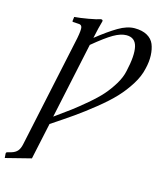

<svg xmlns="http://www.w3.org/2000/svg" viewBox="-157 -750 895 1068"><g transform="rotate(15 290.5 -216.0)"><path d="M451.2 -608.9Q418.5 -608.9 377.4 -585.2Q336.4 -561.5 267.1 -503.9L173.8 -65.9Q228 -104.5 262.7 -130.6Q297.4 -156.7 343.5 -195.8Q389.6 -234.9 418 -267.1Q446.3 -299.3 470.5 -339.1Q494.6 -378.9 502.4 -417Q523.9 -510.7 512.7 -559.8Q501.5 -608.9 451.2 -608.9ZM276.4 -546.9Q341.3 -598.6 391.6 -628.4Q441.9 -658.2 484.9 -658.2Q528.8 -658.2 557.4 -642.1Q585.9 -626 597.2 -598.4Q608.4 -570.8 609.9 -534.4Q611.3 -498 601.1 -457Q591.3 -410.6 561 -362.5Q530.8 -314.5 492.9 -274.2Q455.1 -233.9 395.5 -186Q335.9 -138.2 286.4 -103.5Q236.8 -68.8 164.6 -21L119.6 189L-26.9 226.1L-28.8 201.2Q-28.8 193.4 -22 191.9L-0.5 186Q22.9 179.2 34.9 165.3Q46.9 151.4 52.2 126L190.4 -522.9Q199.7 -571.8 196.3 -586.4Q192.9 -601.1 176.8 -601.1L145 -603Q139.2 -603.5 140.1 -607.9L143.1 -631.8Q175.3 -634.3 222.7 -642.6Q270 -650.9 290 -658.2Q296.9 -658.2 299.3 -655.8Q301.8 -653.3 300.8 -647.9Q290 -611.8 276.4 -546.9Z"/></g></svg>

Font: Linux Biolinum
Style: Italic
Weight: 400
Italic angle: -12°
Designer: Philipp H. Poll
Foundry: Philipp H. Poll
Version: Version 1.1.3 ; ttfautohint (v0.9)